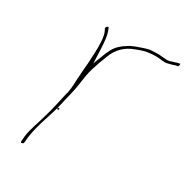

<svg xmlns="http://www.w3.org/2000/svg" viewBox="-95 -616 676 679"><g transform="rotate(20 243.0 -276.5)"><path d="M51 -37C50 -31 52 -31 53 -31C59 -31 61 -31 63 -37L68 -56C84 -108 115 -154 136 -202C149 -235 165 -266 174 -295C181 -317 189 -342 199 -361L214 -389L232 -419C251 -453 281 -473 317 -479L332 -482C353 -486 375 -485 393 -482C414 -479 428 -470 443 -472H444C452 -472 467 -474 472 -475H481C483 -476 486 -482 486 -485C486 -486 486 -487 483 -486H475C466 -484 455 -484 448 -482H445C439 -482 435 -483 431 -484L415 -488C408 -490 405 -491 398 -492L377 -495C359 -498 336 -492 315 -489L295 -484L272 -474C251 -463 240 -453 225 -430L196 -382L203 -433C208 -468 210 -497 204 -518V-519C203 -525 192 -519 193 -515L192 -513C193 -508 197 -501 197 -488C198 -460 190 -426 182 -392C179 -378 176 -366 172 -353C168 -334 163 -319 160 -304L156 -286C154 -277 151 -268 148 -260L146 -253H145C130 -219 117 -183 100 -150C85 -118 64 -84 56 -56ZM147 -258H148ZM131 -186H137L138 -192H132ZM135 -199V-200ZM172 -351H173ZM314 -489H315Z"/></g></svg>

Font: Stray Cat
Style: HlObl
Weight: 100
Version: Version 1.0